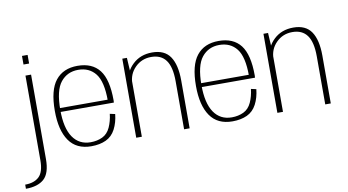

<svg xmlns="http://www.w3.org/2000/svg" viewBox="-153 -963 2564 1416"><g transform="rotate(-10 1128.5 -255.0)"><path d="M-64 229.5Q25.5 229.5 72.5 187.5Q119.5 145.5 119.5 38.5V-593H77.5V40Q77.5 128 40.8 163.2Q4 198.5 -64 198.5ZM77.5 -740.5V-676H119.5V-740.5Z M466.5 4.5V-25.5Q380.5 -25.5 333.5 -94.2Q286.5 -163 286.5 -298.5Q286.5 -445.5 336 -506.5Q385.5 -567.5 467 -567.5Q550 -567.5 596.8 -507.8Q643.5 -448 643.5 -305.5L648.5 -313H279.5V-284H685Q686 -292 686 -300.5Q686 -456.5 631.5 -527Q577 -597.5 467 -597.5Q360 -597.5 302.8 -526Q245.5 -454.5 245.5 -298.5Q245.5 -154 300.2 -74.8Q355 4.5 466.5 4.5ZM466.5 -25.5V4.5Q530 4.5 576.2 -17Q622.5 -38.5 648 -87.2Q673.5 -136 680 -199L641 -207.5Q635 -153 614.5 -108Q594 -63 554.8 -44.2Q515.5 -25.5 466.5 -25.5Z M802.5 0H844.5V-464.5L837 -592H802.5ZM1161 0H1202.5V-358.5Q1202.5 -475.5 1161 -537.2Q1119.5 -599 1026.5 -599Q938.5 -599 881 -544.8Q823.5 -490.5 823.5 -423L843.5 -396.5Q843.5 -468.5 892.8 -518Q942 -567.5 1014 -567.5Q1087.5 -567.5 1124.2 -517.2Q1161 -467 1161 -360Z M1523.5 4.5V-25.5Q1437.5 -25.5 1390.5 -94.2Q1343.5 -163 1343.5 -298.5Q1343.5 -445.5 1393 -506.5Q1442.5 -567.5 1524 -567.5Q1607 -567.5 1653.8 -507.8Q1700.5 -448 1700.5 -305.5L1705.5 -313H1336.5V-284H1742Q1743 -292 1743 -300.5Q1743 -456.5 1688.5 -527Q1634 -597.5 1524 -597.5Q1417 -597.5 1359.8 -526Q1302.5 -454.5 1302.5 -298.5Q1302.5 -154 1357.2 -74.8Q1412 4.5 1523.5 4.5ZM1523.5 -25.5V4.5Q1587 4.5 1633.2 -17Q1679.5 -38.5 1705 -87.2Q1730.5 -136 1737 -199L1698 -207.5Q1692 -153 1671.5 -108Q1651 -63 1611.8 -44.2Q1572.5 -25.5 1523.5 -25.5Z M1859.5 0H1901.5V-464.5L1894 -592H1859.5ZM2218 0H2259.5V-358.5Q2259.5 -475.5 2218 -537.2Q2176.5 -599 2083.5 -599Q1995.5 -599 1938 -544.8Q1880.5 -490.5 1880.5 -423L1900.5 -396.5Q1900.5 -468.5 1949.8 -518Q1999 -567.5 2071 -567.5Q2144.5 -567.5 2181.2 -517.2Q2218 -467 2218 -360Z"/></g></svg>

Font: Anybody UltraCondensed Thin ExtraLight
Style: Regular
Weight: 250
Version: Version 1.111